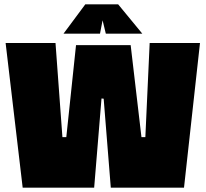

<svg xmlns="http://www.w3.org/2000/svg" viewBox="-20 -869 955 889"><path d="M85 0 6 -670H237L269 -234H287L332 -660H585L635 -234H653L673 -670H906L832 0H493L460 -412L450 -413L416 0ZM274 -713 375 -849H527L639 -713H470L455 -775L443 -713Z"/></svg>

Font: Titillium Web
Style: Black
Weight: 900
Version: Version 1.001;PS 35.000;hotconv 1.0.70;makeotf.lib2.5.55311